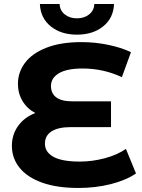

<svg xmlns="http://www.w3.org/2000/svg" viewBox="-20 -921 707 953"><path d="M655 -60Q605 -26 529.5 -7Q454 12 369 12Q263 12 189 -14.5Q115 -41 77 -88.5Q39 -136 39 -197Q39 -253 70 -296Q101 -339 155 -360Q114 -382 91.5 -420Q69 -458 69 -505Q69 -562 104 -609Q139 -656 210 -684Q281 -712 384 -712Q452 -712 517 -698.5Q582 -685 630 -662L585 -538Q493 -581 390 -581Q312 -581 272.5 -557.5Q233 -534 233 -494Q233 -457 259.5 -437.5Q286 -418 340 -418H531V-290H330Q269 -290 236 -269Q203 -248 203 -208Q203 -166 245.5 -142.5Q288 -119 376 -119Q438 -119 500 -135.5Q562 -152 605 -182ZM178 -901H276Q277 -869 301.5 -849.5Q326 -830 362 -830Q398 -830 422.5 -849.5Q447 -869 448 -901H546Q543 -831 492 -790Q441 -749 362 -749Q283 -749 232 -790Q181 -831 178 -901Z"/></svg>

Font: Montserrat Alternates
Style: Bold
Weight: 700
Designer: Julieta Ulanovsky
Foundry: Julieta Ulanovsky
Version: Version 7.200